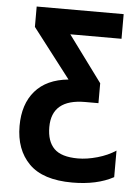

<svg xmlns="http://www.w3.org/2000/svg" viewBox="-52 -755 588 807"><g transform="rotate(5 241.5 -352.0)"><path d="M283 10Q159 10 100.5 -49Q42 -108 42 -208Q42 -300 90 -355.5Q138 -411 230 -420L70 -628V-714H437V-610H221L364 -416V-332H308Q167 -332 167 -214Q167 -154 197.5 -123.5Q228 -93 298 -93Q336 -93 380 -105.5Q424 -118 457 -140V-28Q387 10 283 10Z"/></g></svg>

Font: Avrile Sans Condensed SemiBold
Style: Regular
Weight: 600
Width: 3
Designer: Monotype Design Team
Foundry: Monotype Imaging Inc.
Version: Version 2.001;September 10, 2019;FontCreator 11.5.0.2425 64-